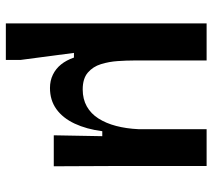

<svg xmlns="http://www.w3.org/2000/svg" viewBox="-55 -508 727 657"><g transform="rotate(90 308.5 -179.5)"><path d="M60 164V-523H187V-273Q187 -249 189 -219Q191 -189 199.5 -161.5Q208 -134 228.5 -116.5Q249 -99 286 -99Q319 -99 344 -113Q369 -127 385.5 -153Q402 -179 411 -213.5Q420 -248 422 -289V-523H548V-218L549 0H443L446 -166H429Q422 -112 403 -71.5Q384 -31 353.5 -9Q323 13 281 13Q256 13 235.5 3Q215 -7 200.5 -25Q186 -43 177 -69H161L185 113V164Z"/></g></svg>

Font: Bricolage Grotesque SemiBold
Style: Regular
Weight: 600
Designer: Mathieu Triay
Foundry: Atelier Triay
Version: Version 1.000;gftools[0.9.30]